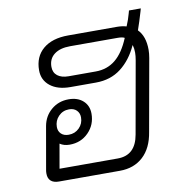

<svg xmlns="http://www.w3.org/2000/svg" viewBox="-72 -683 737 753"><g transform="rotate(-10 296.5 -306.5)"><path d="M539 -448Q539 -433 536 -416L485 -130Q475 -67 438.5 -33.5Q402 0 346 0H103Q82 0 71 -10Q60 -20 60 -39Q60 -47 61 -52L91 -223Q98 -262 127 -286.5Q156 -311 196 -311Q232 -311 253.5 -291.5Q275 -272 275 -240Q275 -196 245 -165.5Q215 -135 170 -135Q147 -135 131 -146L114 -49H346Q417 -49 431 -129L482 -416Q485 -433 485 -446Q485 -463 481 -476H480Q455 -421 413.5 -389Q372 -357 313 -357H212Q161 -357 131.5 -380.5Q102 -404 102 -443Q102 -497 138 -527.5Q174 -558 238 -558H432Q452 -558 470 -553Q481 -579 487 -602L490 -613H537L534 -602Q522 -561 511 -530Q539 -502 539 -448ZM455 -510Q447 -515 427 -515H238Q198 -515 175 -497.5Q152 -480 152 -448Q152 -425 168 -412.5Q184 -400 212 -400H320Q366 -400 399 -427Q432 -454 455 -510ZM132 -212Q132 -195 143 -184.5Q154 -174 173 -174Q198 -174 215 -191Q232 -208 232 -233Q232 -250 221 -261Q210 -272 191 -272Q166 -272 149 -254.5Q132 -237 132 -212Z"/></g></svg>

Font: Bai Jamjuree Light
Style: Italic
Weight: 300
Italic angle: -10°
Version: Version 1.000; ttfautohint (v1.6)